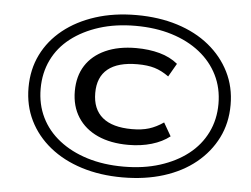

<svg xmlns="http://www.w3.org/2000/svg" viewBox="-51 -778 1115 852"><g transform="rotate(5 506.5 -352.5)"><path d="M523 9Q424 9 341.5 -17Q259 -43 199 -91.5Q139 -140 106.5 -206Q74 -272 74 -352Q74 -433 106.5 -499Q139 -565 199 -613Q259 -661 341.5 -687.5Q424 -714 524 -714Q624 -714 706.5 -688Q789 -662 848.5 -613.5Q908 -565 941 -499Q974 -433 974 -353Q974 -272 941 -206Q908 -140 848.5 -91.5Q789 -43 706.5 -17Q624 9 523 9ZM537 -137Q458 -137 400.5 -163Q343 -189 311.5 -238Q280 -287 280 -354Q280 -421 310.5 -468.5Q341 -516 398.5 -542Q456 -568 535 -568Q592 -568 639.5 -555Q687 -542 721 -514L687 -455Q655 -478 623.5 -487.5Q592 -497 547 -497Q460 -497 415.5 -461Q371 -425 371 -354Q371 -282 415.5 -245Q460 -208 547 -208Q591 -208 623 -218Q655 -228 687 -250L721 -191Q688 -165 640.5 -151Q593 -137 537 -137ZM524 -39Q613 -39 685.5 -62Q758 -85 810.5 -126Q863 -167 891.5 -225Q920 -283 920 -353Q920 -423 891.5 -480.5Q863 -538 810.5 -579.5Q758 -621 685.5 -643.5Q613 -666 524 -666Q435 -666 362.5 -643Q290 -620 237 -579Q184 -538 156 -480Q128 -422 128 -352Q128 -282 156 -224.5Q184 -167 237 -125.5Q290 -84 362.5 -61.5Q435 -39 524 -39Z"/></g></svg>

Font: Nunito Sans 10pt Expanded Medium
Style: Italic
Weight: 500
Width: 7
Italic angle: -9°
Designer: Vernon Adams
Foundry: Vernon Adams
Version: Version 3.101;gftools[0.9.27]